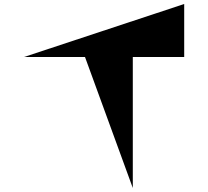

<svg xmlns="http://www.w3.org/2000/svg" viewBox="-20 -862 1040 960"><path d="M901 -842V-577H644V78L405 -577H100Z"/></svg>

Font: Chokokutai
Style: Regular
Weight: 400
Designer: 108号,108go
Foundry: Font Zone 108
Version: Version 1.000; ttfautohint (v1.8.3)